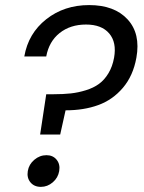

<svg xmlns="http://www.w3.org/2000/svg" viewBox="-20 -726 564 752"><path d="M75.2 -504.9Q90.8 -595.2 161.1 -650.6Q231.4 -706.1 329.1 -706.1Q428.2 -706.1 479.7 -650.1Q531.2 -594.2 514.2 -500Q501.5 -429.2 461.4 -382.1Q421.4 -335 365 -314.5Q308.6 -293.9 236.8 -293.9L215.8 -199.2H137.2L161.1 -356.9H189.9Q227.5 -356.9 257.1 -360.1Q286.6 -363.3 316.4 -372.6Q346.2 -381.8 367.4 -397.2Q388.7 -412.6 404.5 -438.7Q420.4 -464.8 426.8 -500Q437.5 -560.1 407.7 -595Q377.9 -629.9 316.9 -629.9Q255.4 -629.9 213.6 -596.7Q171.9 -563.5 161.1 -504.9ZM140.1 5.9Q113.8 5.9 99.1 -12Q84.5 -29.8 88.9 -56.2Q93.3 -82.5 114.5 -100.3Q135.7 -118.2 162.1 -118.2Q187.5 -118.2 201.9 -100.3Q216.3 -82.5 211.9 -56.2Q207.5 -29.8 186.8 -12Q166 5.9 140.1 5.9Z"/></svg>

Font: Poppins
Style: Italic
Weight: 400
Italic angle: -10°
Designer: Ninad Kale (Devanagari), Jonny Pinhorn (Latin)
Foundry: Indian Type Foundry
Version: Version 3.200;PS 1.000;hotconv 16.6.54;makeotf.lib2.5.65590